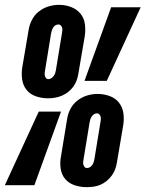

<svg xmlns="http://www.w3.org/2000/svg" viewBox="-46 -765 601 793"><path d="M152 -359Q127 -359 103 -367Q79 -375 64 -393.5Q49 -412 45.5 -437Q42 -462 46 -487L72 -640Q75 -661 85.5 -682Q96 -703 114.5 -717.5Q133 -732 154.5 -738.5Q176 -745 198 -745Q224 -745 247.5 -736Q271 -727 286 -709Q301 -691 304.5 -666Q308 -641 304 -615L278 -463Q276 -448 271 -434Q266 -420 257 -407.5Q248 -395 236 -385.5Q224 -376 210 -370Q196 -364 181.5 -361.5Q167 -359 152 -359ZM303 -431 413 -735H535L395 -431ZM154 -438Q160 -438 166 -442Q172 -446 176 -451.5Q180 -457 182 -463Q184 -469 185 -476L210 -628Q211 -634 211.5 -640Q212 -646 210.5 -651Q209 -656 205 -660Q201 -664 195 -664Q189 -664 183 -660.5Q177 -657 173.5 -651Q170 -645 168 -639Q166 -633 165 -627L140 -474Q139 -469 138.5 -463Q138 -457 139.5 -451.5Q141 -446 144.5 -442Q148 -438 154 -438ZM311 8Q286 8 262 0Q238 -8 223 -26Q208 -44 204.5 -69Q201 -94 206 -120L231 -272Q234 -294 244.5 -314.5Q255 -335 273.5 -349.5Q292 -364 313.5 -370.5Q335 -377 357 -377Q383 -377 406.5 -368.5Q430 -360 445 -341.5Q460 -323 463.5 -298Q467 -273 463 -248L437 -95Q435 -81 430 -67Q425 -53 416 -40.5Q407 -28 395 -18Q383 -8 369 -2Q355 4 340.5 6Q326 8 311 8ZM-26 0 114 -304H206L96 0ZM313 -71Q320 -71 325.5 -74.5Q331 -78 335 -83.5Q339 -89 341 -95.5Q343 -102 344 -108L369 -261Q370 -266 370.5 -272Q371 -278 369.5 -283.5Q368 -289 364 -293Q360 -297 354 -297Q348 -297 342 -293Q336 -289 332.5 -283.5Q329 -278 327 -272Q325 -266 324 -259L299 -107Q298 -101 297.5 -95.5Q297 -90 298.5 -84.5Q300 -79 303.5 -75Q307 -71 313 -71Z"/></svg>

Font: Iosevka Curly Slab HvObl
Style: Regular
Weight: 900
Italic angle: -9°
Monospace: yes
Designer: Belleve Invis
Foundry: Belleve Invis
Version: Version 11.1.0; ttfautohint (v1.8.3)